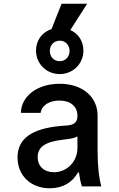

<svg xmlns="http://www.w3.org/2000/svg" viewBox="-20 -999 640 1029"><path d="M395 -378C395 -346 380 -331 344 -327L306 -324C149 -310 74 -255 74 -155C74 -58 145 10 247 10C316 10 368 -21 398 -75H403C407 -46 412 -21 419 0H523C509 -52 503 -116 503 -193V-379C503 -481 421 -550 300 -550C181 -550 94 -485 92 -394H198C202 -433 243 -460 298 -460C359 -460 395 -428 395 -378ZM447 -979H310L256 -843C206 -827 173 -783 173 -728C173 -657 229 -602 300 -602C371 -602 427 -657 427 -728C427 -778 400 -819 357 -838ZM269 -76C216 -76 182 -108 182 -157C182 -211 222 -239 315 -250L353 -255C369 -257 383 -261 395 -268V-206C395 -133 339 -76 269 -76ZM300 -671C269 -671 247 -695 247 -726C247 -757 269 -781 300 -781C331 -781 353 -757 353 -726C353 -695 331 -671 300 -671Z"/></svg>

Font: CommitMono
Style: 600Regular
Weight: 600
Monospace: yes
Designer: Eigil Nikolajsen
Foundry: Eigil Nikolajsen
Version: Version 1.143